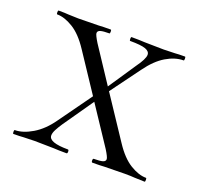

<svg xmlns="http://www.w3.org/2000/svg" viewBox="-78 -475 596 564"><g transform="rotate(20 219.5 -193.0)"><path d="M425 0 393 -1Q383 -2 363 -2L300 -1Q286 0 262 0Q259 0 259 -6Q259 -12 262 -12Q281 -12 289.5 -14.5Q298 -17 298 -24Q298 -30 285 -51L206 -170L140 -75Q132 -63 126.5 -52.5Q121 -42 121 -34Q121 -12 181 -12Q184 -12 184 -6Q184 0 181 0Q154 0 141 -1L81 -2L46 -1Q36 0 15 0Q13 0 13 -6Q13 -12 15 -12Q40 -12 69.5 -29.5Q99 -47 123 -81L197 -184L118 -303Q93 -341 66 -357.5Q39 -374 16 -374Q14 -374 14 -380Q14 -386 16 -386Q37 -386 47 -385L78 -384L141 -385Q155 -386 179 -386Q181 -386 181 -380Q181 -374 179 -374Q160 -374 151.5 -371.5Q143 -369 143 -362Q143 -356 156 -335L228 -226L285 -311Q306 -340 306 -353Q306 -364 292 -369Q278 -374 244 -374Q242 -374 242 -380Q242 -386 244 -386Q271 -386 285 -385L345 -384L380 -385Q390 -386 411 -386Q413 -386 413 -380Q413 -374 411 -374Q385 -374 357 -357.5Q329 -341 303 -305L236 -214L323 -83Q348 -45 375 -28.5Q402 -12 425 -12Q427 -12 427 -6Q427 0 425 0Z"/></g></svg>

Font: Cormorant Garamond Light
Style: Regular
Weight: 300
Designer: Christian Thalmann (Catharsis Fonts)
Version: Version 3.000